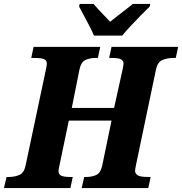

<svg xmlns="http://www.w3.org/2000/svg" viewBox="-43 -951 921 971"><path d="M-23 0 -10 -56H2Q30 -56 54 -66Q78 -76 86 -112L187 -589Q194 -622 194 -629Q194 -643 182.5 -650.5Q171 -658 127 -658H115L127 -714H464L452 -658H440Q413 -658 390 -648Q367 -638 359 -600L320 -405H534L576 -595Q578 -607 580 -615.5Q582 -624 582 -629Q582 -642 570.5 -650Q559 -658 521 -658H509L521 -714H858L846 -658H834Q805 -658 779.5 -648Q754 -638 746 -600L645 -118Q643 -107 641.5 -99Q640 -91 640 -87Q640 -74 652.5 -65Q665 -56 707 -56H719L707 0H370L383 -56H394Q421 -56 443.5 -66Q466 -76 474 -114L521 -341H305L258 -116Q256 -106 254.5 -98.5Q253 -91 253 -87Q253 -70 265.5 -63Q278 -56 313 -56H325L313 0ZM432 -771Q424 -791 410 -818Q396 -845 381.5 -872Q367 -899 357 -918L360 -931H430Q439 -920 454.5 -903.5Q470 -887 486 -870.5Q502 -854 514 -841Q530 -854 552 -871Q574 -888 594.5 -904Q615 -920 629 -931H717L714 -918Q695 -899 669.5 -873.5Q644 -848 619 -821Q594 -794 575 -771Z"/></svg>

Font: Noto Serif SemiCondensed ExtraBold
Style: Italic
Weight: 800
Width: 4
Italic angle: -12°
Designer: Monotype Design Team
Foundry: Monotype Imaging Inc.
Version: Version 2.014; ttfautohint (v1.8.4.7-5d5b)